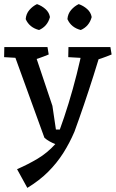

<svg xmlns="http://www.w3.org/2000/svg" viewBox="-30 -697 563 934"><path d="M103 217 53 126Q106 103 153 75Q200 47 239 4Q226 -1 211.5 -9Q197 -17 186 -27L30 -457L129 -468L225 -182L242 -67H261Q282 -124 303.5 -194Q325 -264 343 -335.5Q361 -407 373 -468H467Q448 -402 425 -329.5Q402 -257 378 -186.5Q354 -116 332 -56Q309 -2 278 47Q247 96 204.5 138.5Q162 181 103 217ZM111 -412 -10 -419 -9 -468H130ZM108 -397 122 -468H201L207 -432Q183 -422 158.5 -413.5Q134 -405 108 -397ZM423 -412 302 -419 303 -468H442ZM414 -397 428 -468H507L513 -432Q489 -422 464.5 -413.5Q440 -405 414 -397ZM363 -551Q316 -563 298 -604Q300 -630 316 -648.5Q332 -667 353 -677Q376 -669 394 -653Q412 -637 416 -614Q404 -569 363 -551ZM160 -551Q113 -563 95 -604Q97 -630 113 -648.5Q129 -667 150 -677Q173 -669 191 -653Q209 -637 213 -614Q201 -569 160 -551Z"/></svg>

Font: Eczar
Style: Regular
Weight: 400
Designer: Vaibhav Singh
Foundry: Rosetta Type Foundry
Version: Version 2.000